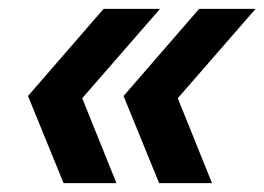

<svg xmlns="http://www.w3.org/2000/svg" viewBox="-20 -481 595 432"><path d="M340 -461 165 -260 242 -69H123L43 -265L213 -461ZM555 -461 380 -260 457 -69H338L258 -265L428 -461Z"/></svg>

Font: Work Sans SemiBold
Style: Italic
Weight: 600
Italic angle: -13°
Designer: Wei Huang
Foundry: Wei Huang
Version: Version 2.012; ttfautohint (v1.8.3)